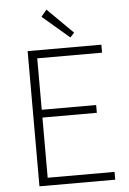

<svg xmlns="http://www.w3.org/2000/svg" viewBox="-62 -986 690 1030"><g transform="rotate(-5 283.5 -470.5)"><path d="M108 0V-728H505V-685H156V-408H449V-366H156V-42H516V0ZM343 -781 198 -905 228 -941 365 -805Z"/></g></svg>

Font: Noto Sans JP Thin ExtraLight
Style: Regular
Weight: 250
Version: Version 2.004-H2;hotconv 1.0.118;makeotfexe 2.5.65603